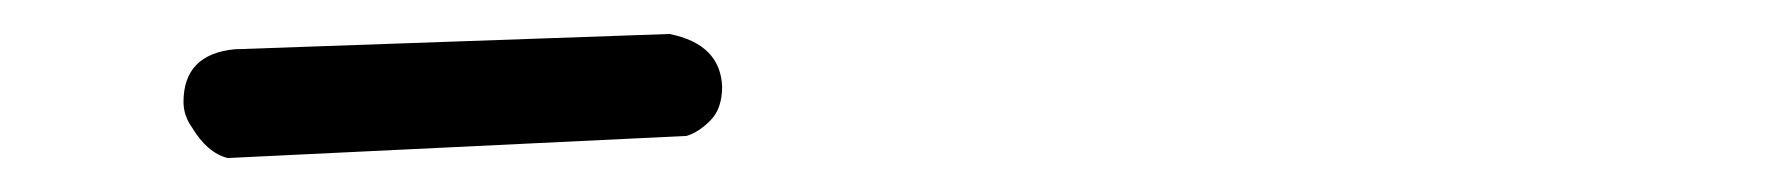

<svg xmlns="http://www.w3.org/2000/svg" viewBox="-20 -839 1040 113"><path d="M114 -746Q102 -749 93 -764Q88 -771 88 -779Q88 -807 118 -810L374 -819Q404 -813 405 -788Q405 -775 398 -768Q391 -761 384 -759Z"/></svg>

Font: Xiaolai SC
Style: Regular
Weight: 400
Designer: Nozomi Seto 瀬戸のぞみ
Version: Version 3.11;December 4, 2020;FontCreator 13.0.0.2613 64-bit